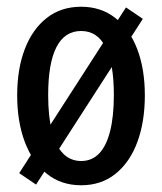

<svg xmlns="http://www.w3.org/2000/svg" viewBox="-20 -540 481 570"><path d="M221 10Q161 10 118.5 -24.5Q76 -59 53.5 -119Q31 -179 31 -257Q31 -335 53.5 -394Q76 -453 118.5 -486.5Q161 -520 221 -520Q280 -520 322.5 -486.5Q365 -453 387.5 -394Q410 -335 410 -257Q410 -179 388 -119Q366 -59 323.5 -24.5Q281 10 221 10ZM221 -62Q253 -62 274.5 -84.5Q296 -107 307 -151Q318 -195 318 -258Q318 -352 293.5 -400Q269 -448 221 -448Q172 -448 147.5 -400Q123 -352 123 -258Q123 -195 134 -151Q145 -107 167 -84.5Q189 -62 221 -62ZM87 8 37 -26 354 -518 404 -484Z"/></svg>

Font: Instrument Sans Condensed Medium
Style: Regular
Weight: 500
Width: 3
Designer: Rodrigo Fuenzalida
Foundry: fragTYPE
Version: Version 1.000;gftools[0.9.28]